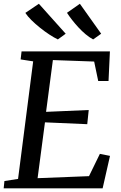

<svg xmlns="http://www.w3.org/2000/svg" viewBox="-20 -1022 656 1042"><path d="M0 0 4 -39.5 78 -51 160 -689 92 -699.5 97 -743H576.5L569 -582.5H513L491 -688L267 -696L230 -415L461.5 -425L453.5 -348L224 -358L184 -55L463 -66L522 -187L577 -176L537 0ZM529 -839 485.5 -808Q465 -819 444.8 -836Q424.5 -853 406 -873Q387.5 -893 371.5 -913.5Q355.5 -934 343.5 -952.5L413.5 -1001.5ZM336.5 -839 294 -808Q273 -818 247.5 -834.8Q222 -851.5 196.8 -871.8Q171.5 -892 150.5 -912.8Q129.5 -933.5 117.5 -952L191 -1001.5Z"/></svg>

Font: Merriweather 20pt
Style: Italic
Weight: 400
Italic angle: -7.8°
Version: Version 2.101